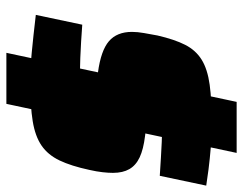

<svg xmlns="http://www.w3.org/2000/svg" viewBox="-98 -638 744 587"><g transform="rotate(90 273.5 -344.0)"><path d="M234 -65Q213 -65 189.5 -66Q166 -67 140.5 -69.5Q115 -72 86.5 -75Q58 -78 25 -82L55 -224Q80 -222 106.5 -220.5Q133 -219 156.5 -218Q180 -217 195 -217Q245 -217 265.5 -218.5Q286 -220 291.5 -225Q297 -230 300 -242Q301 -244 301 -246.5Q301 -249 301 -250Q301 -255 294.5 -257.5Q288 -260 267 -263L201 -272Q134 -281 105.5 -305.5Q77 -330 77 -376Q77 -393 80.5 -412.5Q84 -432 88 -454Q100 -506 116.5 -538.5Q133 -571 162 -589Q191 -607 238.5 -613.5Q286 -620 358 -620Q393 -620 429.5 -617Q466 -614 497.5 -610Q529 -606 547 -603L517 -461Q488 -463 461 -464.5Q434 -466 413.5 -467Q393 -468 382 -468Q338 -468 318 -467Q298 -466 292.5 -462Q287 -458 285 -448Q284 -445 284 -443Q284 -441 284 -439Q284 -433 290.5 -430.5Q297 -428 319 -425L395 -416Q436 -411 460.5 -399.5Q485 -388 496.5 -368Q508 -348 508 -318Q508 -304 506 -286Q504 -268 499 -246Q487 -190 470 -154.5Q453 -119 424.5 -99.5Q396 -80 350 -72.5Q304 -65 234 -65ZM141 8 291 -696H447L297 8Z"/></g></svg>

Font: Saira Thin Black
Style: Italic
Weight: 900
Italic angle: -12°
Version: Version 1.101